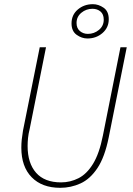

<svg xmlns="http://www.w3.org/2000/svg" viewBox="-20 -886 634 918"><path d="M268 12Q181 12 131.5 -38.5Q82 -89 82 -180Q82 -200 84 -219Q86 -238 90 -262L170 -660H200L122 -270Q116 -246 114 -226Q112 -206 112 -188Q112 -106 152.5 -60Q193 -14 272 -14Q316 -14 355.5 -34Q395 -54 425 -103Q455 -152 472 -238L556 -660H586L500 -230Q481 -135 446 -82.5Q411 -30 365 -9Q319 12 268 12ZM398 -702Q371 -702 346.5 -719.5Q322 -737 322 -774Q322 -815 352 -840.5Q382 -866 424 -866Q451 -866 475.5 -849Q500 -832 500 -794Q500 -754 470 -728Q440 -702 398 -702ZM400 -724Q430 -724 453 -743Q476 -762 476 -792Q476 -818 460.5 -831Q445 -844 422 -844Q392 -844 369 -825Q346 -806 346 -776Q346 -751 362 -737.5Q378 -724 400 -724Z"/></svg>

Font: Source Sans Variable
Style: Italic
Weight: 200
Italic angle: -11°
Designer: Paul D. Hunt
Foundry: Adobe Systems Incorporated
Version: Version 3.006;hotconv 1.0.111;makeotfexe 2.5.65597